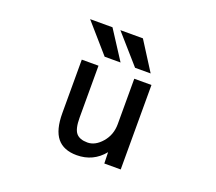

<svg xmlns="http://www.w3.org/2000/svg" viewBox="-127 -934 1255 1118"><g transform="rotate(20 500.0 -375.5)"><path d="M578.1 -760.7 690.4 -584H593.8L438.5 -760.7ZM389.6 -760.7 503.9 -584H405.3L251 -760.7ZM614.3 -68.4Q549.8 10.7 447.3 10.7Q366.2 10.7 326.2 -38.1Q286.1 -86.9 286.1 -191.4V-522.5H389.6V-201.2Q389.6 -131.8 411.1 -106Q432.6 -80.1 481.4 -80.1Q529.3 -80.1 570.3 -127.4Q611.3 -174.8 611.3 -241.2V-522.5H717.8V1H616.2Z"/></g></svg>

Font: GenEi Gothic M SemiBold
Style: Regular
Weight: 500
Designer: o_tamon (Modified); [Source Han Sans]
Ryoko NISHIZUKA  (kana & ideographs); Paul D. Hunt (Latin, Greek & Cyrillic); Wenl
Version: Version 1.1a;Original Version 1.004